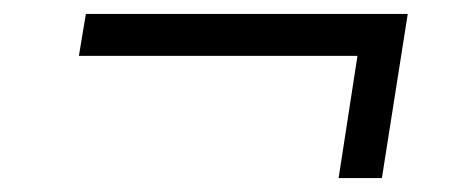

<svg xmlns="http://www.w3.org/2000/svg" viewBox="-20 -364 647 275"><path d="M465 -109 492 -284H93L103 -344H564L527 -109Z"/></svg>

Font: Sora Light
Style: Italic
Weight: 300
Designer: Jonathan Barnbrook, Juli√°n Moncada
Version: Version 1.000